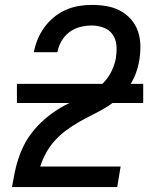

<svg xmlns="http://www.w3.org/2000/svg" viewBox="-20 -763 640 783"><path d="M29 0V-1Q34 -29 39.5 -57Q45 -85 54 -113Q63 -141 76 -167.5Q89 -194 107.5 -218.5Q126 -243 148 -264Q170 -285 194.5 -302.5Q219 -320 245.5 -334Q272 -348 299 -360.5Q326 -373 353 -388Q380 -403 401 -424.5Q422 -446 435 -473Q448 -500 453 -528Q453 -529 453 -529.5Q453 -530 453 -531Q457 -556 454.5 -580.5Q452 -605 438.5 -623.5Q425 -642 402 -650.5Q379 -659 354 -659Q331 -659 307 -653Q283 -647 263 -632Q243 -617 230.5 -595Q218 -573 214 -550H118Q123 -577 133.5 -602.5Q144 -628 160.5 -651Q177 -674 199.5 -692.5Q222 -711 248 -722.5Q274 -734 301 -738.5Q328 -743 354 -743Q385 -743 414.5 -738Q444 -733 469.5 -719.5Q495 -706 514 -684.5Q533 -663 542.5 -635.5Q552 -608 552.5 -577.5Q553 -547 548 -517Q543 -487 532 -459Q521 -431 503 -406Q485 -381 461 -360.5Q437 -340 410.5 -324Q384 -308 356.5 -294.5Q329 -281 302 -265.5Q275 -250 250 -231.5Q225 -213 204 -190Q183 -167 168 -139.5Q153 -112 144 -84H472L458 0ZM49 -343V-421H564V-343Z"/></svg>

Font: Iosevka Curly Medium Extended
Style: Italic
Weight: 500
Width: 7
Italic angle: -9°
Monospace: yes
Designer: Belleve Invis
Foundry: Belleve Invis
Version: Version 11.1.0; ttfautohint (v1.8.3)